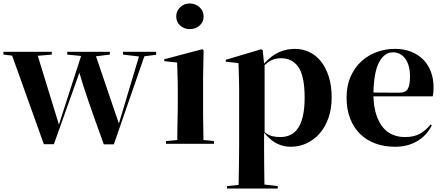

<svg xmlns="http://www.w3.org/2000/svg" viewBox="-20 -838 2563 1108"><path d="M881 -539V-522L813 -513L637 -5H579Q550 -85 528.5 -145.5Q507 -206 490.5 -254Q474 -302 461.5 -341Q449 -380 438 -418L291 -6H233L50 -517L0 -523V-539H279V-523L198 -516L320 -119L448 -515L368 -523V-539H614V-523L534 -513L666 -125L782 -512L690 -523V-539Z M1152 -238Q1152 -217 1152 -191Q1152 -165 1152.5 -137.5Q1153 -110 1153.5 -82Q1154 -54 1154 -30L1215 -24V-8H938V-24L1003 -30Q1003 -55 1003.5 -82.5Q1004 -110 1004.5 -137.5Q1005 -165 1005.5 -191Q1006 -217 1006 -238V-318Q1006 -342 1005.5 -361.5Q1005 -381 1004.5 -399.5Q1004 -418 1003.5 -436.5Q1003 -455 1002 -477L928 -485V-496L1147 -554L1155 -548L1152 -392V-238ZM1155 -743Q1155 -711 1132 -690.5Q1109 -670 1075 -670Q1043 -670 1020 -690.5Q997 -711 997 -743Q997 -775 1020 -796.5Q1043 -818 1075 -818Q1108 -818 1131.5 -796.5Q1155 -775 1155 -743Z M1496 -548 1504 -471Q1547 -518 1590.5 -537Q1634 -556 1682 -556Q1725 -556 1764 -538Q1803 -520 1831.5 -484.5Q1860 -449 1877 -396.5Q1894 -344 1894 -276Q1894 -209 1875 -156Q1856 -103 1823.5 -66.5Q1791 -30 1748.5 -10.5Q1706 9 1658 9Q1618 9 1581 -8Q1544 -25 1504 -72V6Q1504 51 1504.5 107Q1505 163 1506 227L1583 236V250H1290V236L1357 229Q1358 164 1359 108Q1360 52 1360 6V-320Q1360 -344 1359.5 -363.5Q1359 -383 1358.5 -400.5Q1358 -418 1357.5 -435.5Q1357 -453 1356 -474L1283 -482V-493L1488 -554ZM1603 -502Q1580 -502 1557.5 -495Q1535 -488 1507 -462V-75Q1529 -58 1550 -52.5Q1571 -47 1597 -47Q1629 -47 1655 -59Q1681 -71 1699.5 -98Q1718 -125 1728 -168.5Q1738 -212 1738 -275Q1738 -398 1702.5 -450Q1667 -502 1603 -502Z M2317 -47Q2370 -47 2404.5 -67Q2439 -87 2465 -120L2472 -115Q2442 -55 2387 -23Q2332 9 2259 9Q2199 9 2147.5 -9.5Q2096 -28 2059 -64Q2022 -100 2001 -153Q1980 -206 1980 -275Q1980 -344 2003.5 -396.5Q2027 -449 2066 -484.5Q2105 -520 2155 -538Q2205 -556 2258 -556Q2312 -556 2354 -539Q2396 -522 2424.5 -492Q2453 -462 2467.5 -421.5Q2482 -381 2482 -335Q2482 -318 2481 -305.5Q2480 -293 2477 -282H2135Q2137 -219 2152 -174.5Q2167 -130 2191 -101.5Q2215 -73 2247.5 -60Q2280 -47 2317 -47ZM2247 -536Q2199 -536 2168.5 -480.5Q2138 -425 2135 -304L2279 -303Q2320 -302 2333 -324.5Q2346 -347 2346 -395Q2346 -462 2319 -499Q2292 -536 2247 -536Z"/></svg>

Font: XinYuGongZhangJiaSongA
Style: Regular
Weight: 900
Designer: XinYuGong
Foundry: Adobe Systems Incorporated
Version: Version 1.00